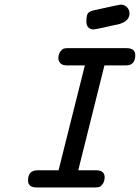

<svg xmlns="http://www.w3.org/2000/svg" viewBox="-20 -822 613 842"><path d="M103 -30.8Q103 -74.7 144 -75.2H236.8L352.1 -535.2H273.9Q252.9 -535.2 244.4 -545.2Q235.8 -555.2 235.8 -566.9Q236.8 -585.9 244.9 -596.4Q252.9 -606.9 260 -608.9Q267.1 -610.8 276.9 -610.8H535.2Q573.2 -610.8 573.2 -580.1Q573.2 -535.2 532.2 -535.2H438L323.2 -75.2H401.9Q439 -75.2 439 -43.9Q438 -24.9 429.9 -14.4Q421.9 -3.9 415 -2Q408.2 0 397.9 0H140.1Q103 0 103 -30.8ZM358.9 -727.1Q358.9 -752 364.5 -762Q370.1 -772 392.1 -776.9Q503.9 -801.8 508.8 -801.8Q525.9 -801.8 536.9 -790.3Q547.9 -778.8 547.9 -763.2Q547.9 -730 503.9 -716.8Q399.9 -692.9 390.1 -692.9Q377.9 -692.9 368.4 -700.9Q358.9 -709 358.9 -727.1Z"/></svg>

Font: CMU Typewriter Text
Style: BoldItalic
Weight: 700
Italic angle: -14.04°
Version: Version 0.7.0